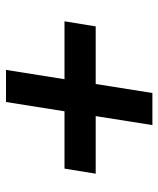

<svg xmlns="http://www.w3.org/2000/svg" viewBox="36 -604 528 640"><g transform="rotate(90 300.0 -284.0)"><path d="M213 -40 244 -235H51L68 -339H260L290 -528H397L367 -339H559L542 -235H351L320 -40Z"/></g></svg>

Font: Mulish ExtraLight ExtraBold
Style: Italic
Weight: 800
Italic angle: -9°
Version: Version 3.603